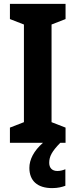

<svg xmlns="http://www.w3.org/2000/svg" viewBox="-20 -734 389 987"><path d="M233 103C233 70 247 44 290 0H317V-78L245 -106V-608L317 -636V-714H31V-636L103 -608V-106L31 -78V0H201C153 42 131 87 131 129C131 195 172 233 248 233C278 233 300 227 316 221V136C306 140 292 145 275 145C248 145 233 129 233 103Z"/></svg>

Font: Noto Sans Thai Looped Condensed
Style: Bold
Weight: 700
Width: 3
Designer: Sasikarn Vongin, Ben Mitchell
Foundry: The Fontpad Ltd
Version: Version 1.001